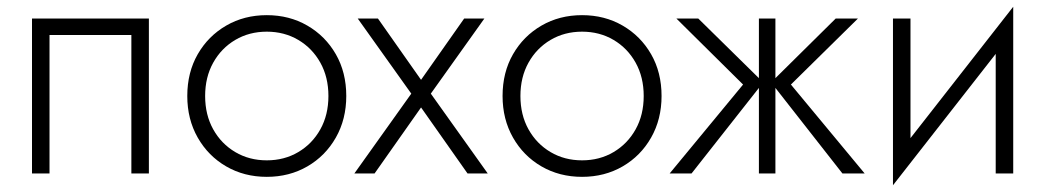

<svg xmlns="http://www.w3.org/2000/svg" viewBox="-20 -515 3108 570"><path d="M422 -460V0H370V-411H127V0H75V-460Z M536 -230Q536 -300 567 -354Q598 -408 651.5 -439Q705 -470 772 -470Q839 -470 892.5 -439Q946 -408 977 -354Q1008 -300 1008 -230Q1008 -161 977 -106.5Q946 -52 892.5 -21Q839 10 772 10Q705 10 651.5 -21Q598 -52 567 -106.5Q536 -161 536 -230ZM589 -230Q589 -174 613 -131Q637 -88 678.5 -63.5Q720 -39 772 -39Q824 -39 865.5 -63.5Q907 -88 931 -131Q955 -174 955 -230Q955 -286 931 -329Q907 -372 865.5 -396.5Q824 -421 772 -421Q720 -421 678.5 -396.5Q637 -372 613 -329Q589 -286 589 -230Z M1358 -460H1418L1259 -237L1428 0H1368L1230 -196L1092 0H1032L1201 -237L1042 -460H1102L1230 -278Z M1472 -230Q1472 -300 1503 -354Q1534 -408 1587.5 -439Q1641 -470 1708 -470Q1775 -470 1828.5 -439Q1882 -408 1913 -354Q1944 -300 1944 -230Q1944 -161 1913 -106.5Q1882 -52 1828.5 -21Q1775 10 1708 10Q1641 10 1587.5 -21Q1534 -52 1503 -106.5Q1472 -161 1472 -230ZM1525 -230Q1525 -174 1549 -131Q1573 -88 1614.5 -63.5Q1656 -39 1708 -39Q1760 -39 1801.5 -63.5Q1843 -88 1867 -131Q1891 -174 1891 -230Q1891 -286 1867 -329Q1843 -372 1801.5 -396.5Q1760 -421 1708 -421Q1656 -421 1614.5 -396.5Q1573 -372 1549 -329Q1525 -286 1525 -230Z M2053 -460 2233 -283V-460H2282V-283L2461 -460H2527L2328 -264L2547 0H2481L2282 -254V0H2233V-254L2033 0H1968L2186 -264L1988 -460Z M2683 -460V-105L2988 -495V0H2936V-355L2631 35V-460Z"/></svg>

Font: Jost* Light
Style: Regular
Weight: 300
Version: Version 3.7